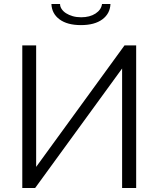

<svg xmlns="http://www.w3.org/2000/svg" viewBox="-20 -936 788 956"><path d="M530 -916Q528 -868 489.5 -839.5Q451 -811 383 -811Q315 -811 276.5 -839.5Q238 -868 236 -916H279Q279 -903 287 -891Q295 -879 309 -870Q323 -861 342 -855.5Q361 -850 384 -850Q427 -850 455.5 -868.5Q484 -887 488 -916ZM160 -105 600 -710H658V0H588V-595L155 0H91V-710H160Z"/></svg>

Font: Boldmen
Style: Regular
Weight: 400
Designer: Matt McInerney, Pablo Impallari, Rodrigo Fuenzalida
Foundry: LIVING CONCEPT
Version: Version 1.000